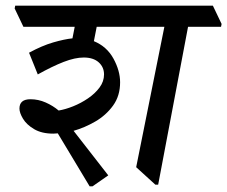

<svg xmlns="http://www.w3.org/2000/svg" viewBox="-20 -640 806 681"><path d="M169 -166Q128 -166 101 -182Q74 -198 61.5 -219Q49 -240 49 -255Q49 -288 88 -288Q116 -288 142 -276.5Q168 -265 188 -248Q212 -252 239.5 -263Q267 -274 292 -291Q317 -308 333 -329.5Q349 -351 349 -376Q349 -402 330 -419Q311 -436 277 -436Q246 -436 206 -420.5Q166 -405 114 -376L83 -453Q129 -478 168.5 -489.5Q208 -501 237 -504L245 -545H63L32 -610L34 -620H735L766 -555L764 -545H647L541 15H531L463 -47L563 -545H323L313 -494Q359 -475 382.5 -432Q406 -389 406 -348Q406 -300 381 -265.5Q356 -231 318 -209Q280 -187 241 -176L364 -18L308 21H298L185 -167Q177 -166 169 -166Z"/></svg>

Font: Tiro Devanagari Marathi
Style: Italic
Weight: 400
Italic angle: -11°
Designer: Devanagari: John Hudson & Fiona Ross, assisted by Paul Hanslow. Latin: John Hudson with Paul Hanslow, assisted by Kaja S
Foundry: Tiro Typeworks Ltd.
Version: Version 1.52